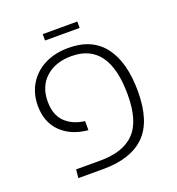

<svg xmlns="http://www.w3.org/2000/svg" viewBox="-124 -774 809 876"><g transform="rotate(-20 280.5 -336.5)"><path d="M112 -41H230Q341 -41 395.5 -97Q450 -153 450 -281Q450 -534 268 -534Q190 -534 143 -491.5Q96 -449 96 -376Q96 -310 132 -275.5Q168 -241 226 -234V-190Q145 -197 96 -245Q47 -293 47 -373Q47 -431 74 -476.5Q101 -522 151 -548Q201 -574 268 -574Q383 -574 441 -497.5Q499 -421 499 -279Q499 -133 431 -66.5Q363 0 230 0H108ZM180 -673H348V-642H180Z"/></g></svg>

Font: FiraGO ExtraLight
Style: Regular
Weight: 200
Designer: bBox Type
Foundry: bBox Type GmbH
Version: Version 1.001